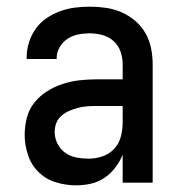

<svg xmlns="http://www.w3.org/2000/svg" viewBox="-20 -548 540 576"><path d="M208 8Q178 8 148 -1Q118 -10 96 -31.5Q74 -53 64 -83Q54 -113 54 -143Q54 -169 60.5 -194.5Q67 -220 83 -240Q99 -260 121 -274Q143 -288 167.5 -296Q192 -304 217.5 -307Q243 -310 269 -310H348V-355Q348 -375 341.5 -393.5Q335 -412 320.5 -425Q306 -438 287 -443Q268 -448 249 -448Q231 -448 214 -444.5Q197 -441 182.5 -431.5Q168 -422 159 -406.5Q150 -391 150 -374V-371H60V-376Q60 -399 67 -421Q74 -443 87 -461.5Q100 -480 119 -493Q138 -506 159.5 -514Q181 -522 203.5 -525Q226 -528 249 -528Q273 -528 297.5 -524.5Q322 -521 344 -511.5Q366 -502 385 -486Q404 -470 416 -449Q428 -428 433 -404Q438 -380 438 -355V0H348V-84Q340 -64 326 -45.5Q312 -27 293.5 -14.5Q275 -2 253 3Q231 8 208 8ZM246 -72Q267 -72 287.5 -79Q308 -86 322.5 -101.5Q337 -117 342.5 -138Q348 -159 348 -180V-230H269Q255 -230 241 -229Q227 -228 214 -224.5Q201 -221 188 -215.5Q175 -210 164.5 -201Q154 -192 149 -179Q144 -166 144 -152Q144 -134 152.5 -117Q161 -100 176 -89.5Q191 -79 209 -75.5Q227 -72 246 -72Z"/></svg>

Font: Iosevka Fixed Medium
Style: Regular
Weight: 500
Monospace: yes
Designer: Belleve Invis
Foundry: Belleve Invis
Version: Version 32.3.0